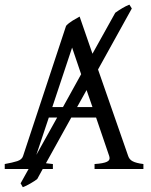

<svg xmlns="http://www.w3.org/2000/svg" viewBox="-20 -713 635 810"><path d="M345.2 -333 305.2 -261.2H370.1ZM133.3 -59.6 221.2 -217.3H186ZM245.6 -261.2 322.3 -399.9 284.2 -512.2 200.7 -261.2ZM536.1 -677.2 393.6 -419.9 521 -54.2Q523.4 -47.4 527.8 -42Q532.2 -36.6 539.6 -32.7Q546.9 -28.8 558.1 -25.9Q569.3 -22.9 585 -21V0H378.9V-21Q417 -23.4 431.6 -30.8Q446.3 -38.1 440.9 -54.2L385.3 -217.3H280.8L173.8 -24.4Q180.7 -23.4 187.7 -22.7Q194.8 -22 203.1 -21V0H160.2L137.2 42Q132.8 45.9 124.8 51Q116.7 56.2 107.9 61.3Q99.1 66.4 90.6 70.6Q82 74.7 76.2 76.7L66.9 60.5L100.6 0H0V-21Q33.2 -26.9 52.7 -33.2Q72.3 -39.6 77.1 -54.2L258.8 -604Q270 -616.2 286.6 -626.2Q303.2 -636.2 315.9 -643.1L370.1 -486.3L466.3 -659.2Q480.5 -669.4 496.1 -678.7Q511.7 -688 525.9 -693.4Z"/></svg>

Font: Noto Serif Devanagari
Style: Regular
Weight: 400
Designer: Monotype Design Team
Foundry: Monotype Imaging Inc.
Version: Version 1.01